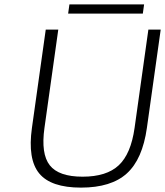

<svg xmlns="http://www.w3.org/2000/svg" viewBox="-20 -835 752 875"><path d="M125.5 -252 188.5 -700.2H245.6L182.6 -252Q166 -133.8 206.8 -81.8Q247.6 -29.8 356.4 -29.8Q465.8 -29.8 521.2 -81.8Q576.7 -133.8 593.3 -252L656.2 -700.2H712.4L649.4 -252Q629.4 -109.4 558.1 -44.7Q486.8 20 349.1 20Q211.9 20 158.7 -44.7Q105.5 -109.4 125.5 -252ZM296.4 -814.9H636.7L630.9 -772.9H290.5Z"/></svg>

Font: Fivo Sans Light
Style: Regular
Weight: 300
Designer: Alexander Slobzheninov
Foundry: Alexander Slobzheninov
Version: 1.0